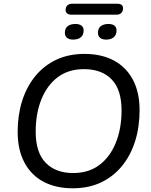

<svg xmlns="http://www.w3.org/2000/svg" viewBox="-20 -1004 811 1033"><path d="M371 9Q281 9 214.5 -26Q148 -61 111.5 -129.5Q75 -198 75 -295Q75 -384 99 -460.5Q123 -537 169.5 -594Q216 -651 282.5 -682.5Q349 -714 435 -714Q525 -714 591.5 -679Q658 -644 694.5 -576Q731 -508 731 -411Q731 -321 707 -244.5Q683 -168 636.5 -111Q590 -54 523.5 -22.5Q457 9 371 9ZM373 -73Q458 -73 515.5 -117Q573 -161 603.5 -237Q634 -313 634 -410Q634 -522 580.5 -577Q527 -632 432 -632Q348 -632 290.5 -588.5Q233 -545 202.5 -469Q172 -393 172 -296Q172 -183 226 -128Q280 -73 373 -73ZM365 -925Q349 -925 341 -932Q333 -939 333 -950Q333 -966 342.5 -975Q352 -984 369 -984H609Q627 -984 634.5 -977.5Q642 -971 642 -960Q642 -944 633 -934.5Q624 -925 606 -925ZM373 -791Q351 -791 340 -801Q329 -811 329 -827Q329 -852 344.5 -863.5Q360 -875 386 -875Q407 -875 418.5 -866Q430 -857 430 -840Q430 -817 415.5 -804Q401 -791 373 -791ZM551 -791Q529 -791 518 -801Q507 -811 507 -827Q507 -852 522.5 -863.5Q538 -875 563 -875Q585 -875 596 -866Q607 -857 607 -840Q607 -817 592.5 -804Q578 -791 551 -791Z"/></svg>

Font: Nunito ExtraLight Medium
Style: Italic
Weight: 500
Italic angle: -9°
Version: Version 3.602